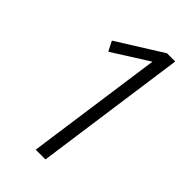

<svg xmlns="http://www.w3.org/2000/svg" viewBox="-208 -729 793 793"><g transform="rotate(45 188.0 -332.5)"><path d="M319 -665 226 0H169L253 -598L95 -498L73 -541L271 -665Z"/></g></svg>

Font: Fira Sans Condensed Light
Style: Italic
Weight: 300
Width: 3
Italic angle: -8°
Designer: Carrois Corporate & Edenspiekermann AG
Foundry: Carrois Corporate GbR & Edenspiekermann AG
Version: Version 4.203